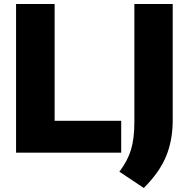

<svg xmlns="http://www.w3.org/2000/svg" viewBox="-20 -760 940 956"><path d="M60 0V-740H252V-158.5H583.5V0ZM574.5 95Q616 40 632.5 -15.2Q649 -70.5 649 -150.5V-740H840V-155.5Q839 -59 806.5 19.5Q774 98 696 176Z"/></svg>

Font: Encode Sans ExtraBold
Style: Regular
Weight: 800
Designer: Multiple Designers
Foundry: Impallari Type
Version: Version 2.000